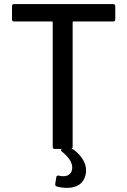

<svg xmlns="http://www.w3.org/2000/svg" viewBox="-20 -720 614 928"><path d="M47.9 -700.2H526.9Q537.1 -700.2 537.1 -689.9V-626Q537.1 -616.2 526.9 -616.2H335Q331.1 -616.2 331.1 -611.8V-9.8Q331.1 0 320.8 0H245.1Q234.9 0 234.9 -9.8V-611.8Q234.9 -616.2 231 -616.2H47.9Q38.1 -616.2 38.1 -626V-689.9Q38.1 -700.2 47.9 -700.2ZM253.9 181.2Q245.6 178.2 247.1 168.9L252 136.2Q253.4 127.4 265.1 128.9Q275.4 131.8 286.1 131.8Q305.7 131.8 317.4 120.8Q329.1 109.9 329.1 89.8Q329.1 52.7 278.8 12.2Q274.9 9.8 274.9 4.9Q274.9 0 283.2 0H324.2Q333 0 336.9 3.9Q396 50.3 396 104Q396 116.7 393.1 127Q377.4 188 303.2 188Q277.8 188 253.9 181.2Z"/></svg>

Font: Gruenseis Font Medium
Style: Regular
Weight: 500
Designer: Jeremy Tribby
Foundry: Tribby Type
Version: Version 1.408;Glyphs 3.1.2 (3151)